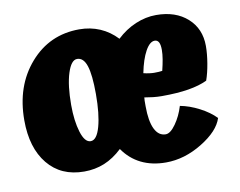

<svg xmlns="http://www.w3.org/2000/svg" viewBox="-68 -621 958 767"><g transform="rotate(-10 411.0 -237.5)"><path d="M519 -311Q531 -308 542.5 -306.5Q554 -305 562 -305Q570 -305 580.5 -305.5Q591 -306 595 -307Q601 -331 604.5 -352Q608 -373 608 -390Q608 -411 602.5 -421Q597 -431 586 -431Q566 -431 548 -398.5Q530 -366 519 -311ZM265 -80Q290 -80 304 -130.5Q318 -181 318 -262Q318 -340 306 -376.5Q294 -413 268 -413Q244 -413 228.5 -364Q213 -315 213 -236Q213 -171 227 -125.5Q241 -80 265 -80ZM640 -157Q678 -150 717.5 -129.5Q757 -109 782 -83Q766 -32 694 12Q622 56 547 56Q490 56 446.5 34.5Q403 13 374 -29Q339 4 301 19.5Q263 35 219 35Q125 35 71.5 -30.5Q18 -96 18 -208Q18 -347 97 -437.5Q176 -528 297 -528Q342 -528 380.5 -511.5Q419 -495 449 -463Q484 -496 525.5 -513.5Q567 -531 609 -531Q688 -531 736 -488Q784 -445 784 -375Q784 -343 777.5 -304.5Q771 -266 761 -238Q730 -223 684.5 -215.5Q639 -208 576 -208Q558 -208 540.5 -210Q523 -212 506 -215Q505 -209 505 -201.5Q505 -194 505 -179Q505 -119 520.5 -87Q536 -55 565 -55Q584 -55 606 -86Q628 -117 640 -157Z"/></g></svg>

Font: Atma
Style: Bold
Weight: 700
Designer: Gregori Vincens, Jeremie Hornus, Riccardo Olocco, Yoann Minet.
Foundry: black foundry
Version: Version 1.102;PS 1.100;hotconv 1.0.86;makeotf.lib2.5.63406